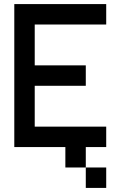

<svg xmlns="http://www.w3.org/2000/svg" viewBox="-20 -720 590 940"><path d="M500 -700H50V0H300V100H400V0H500V-100H150V-300H400V-400H150V-600H500ZM400 200H500V100H400Z"/></svg>

Font: LS-VG5000
Style: Regular
Weight: 400
Designer: Justin Bihan, 2021
Foundry: Justin Bihan, 2021
Version: Version 1.000;Glyphs 3.1.2 (3151)